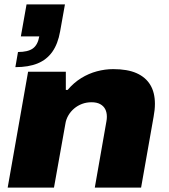

<svg xmlns="http://www.w3.org/2000/svg" viewBox="-20 -855 768 875"><path d="M15 0 108 -528H280V-445H288Q316 -478 350 -499Q384 -520 421.5 -530Q459 -540 496 -540Q561 -540 602.5 -521.5Q644 -503 665 -468Q686 -433 686 -382Q686 -368 684.5 -353.5Q683 -339 680 -323L623 0H412L465 -302Q466 -307 466.5 -312.5Q467 -318 467 -323Q467 -343 459.5 -357.5Q452 -372 436.5 -380.5Q421 -389 397 -389Q374 -389 354 -381.5Q334 -374 318 -360.5Q302 -347 291.5 -329Q281 -311 278 -291L226 0ZM50 -549 62 -618Q107 -618 129.5 -634Q152 -650 159 -689H75L101 -835H276L254 -712Q244 -655 218.5 -619Q193 -583 151.5 -566Q110 -549 50 -549Z"/></svg>

Font: Archivo SemiExpanded Black
Style: Italic
Weight: 900
Width: 6
Italic angle: -10°
Designer: Hector Gatti
Foundry: Omnibus-Type
Version: Version 2.001